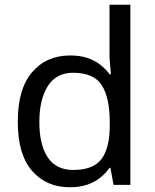

<svg xmlns="http://www.w3.org/2000/svg" viewBox="-20 -780 655 810"><path d="M275 10Q175 10 115 -59.5Q55 -129 55 -267Q55 -405 115.5 -475.5Q176 -546 276 -546Q318 -546 349 -535.5Q380 -525 403 -507Q426 -489 442 -467H448Q447 -480 444.5 -505.5Q442 -531 442 -546V-760H530V0H459L446 -72H442Q426 -49 403 -30.5Q380 -12 348.5 -1Q317 10 275 10ZM289 -63Q374 -63 408.5 -109.5Q443 -156 443 -250V-266Q443 -366 410 -419.5Q377 -473 288 -473Q217 -473 181.5 -416.5Q146 -360 146 -265Q146 -169 181.5 -116Q217 -63 289 -63Z"/></svg>

Font: utelugu85
Style: Book
Weight: 400
Designer: Jelle Bosma - Monotype Design Team
Foundry: Monotype Imaging Inc.
Version: Version 2.003